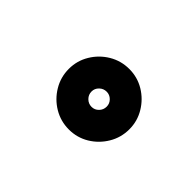

<svg xmlns="http://www.w3.org/2000/svg" viewBox="-49 -943 599 599"><g transform="rotate(45 250.0 -643.5)"><path d="M264.5 -510Q228 -510 197.5 -528.2Q167 -546.5 148.8 -577Q130.5 -607.5 130.5 -644Q130.5 -680 148.8 -710.2Q167 -740.5 197.5 -758.8Q228 -777 264.5 -777Q300.5 -777 330.8 -758.8Q361 -740.5 379.2 -710.2Q397.5 -680 397.5 -644Q397.5 -607.5 379.2 -577Q361 -546.5 330.8 -528.2Q300.5 -510 264.5 -510ZM264.5 -610Q278 -610 287.8 -620Q297.5 -630 297.5 -644Q297.5 -657.5 287.8 -667.2Q278 -677 264.5 -677Q250.5 -677 240.5 -667.2Q230.5 -657.5 230.5 -644Q230.5 -630 240.5 -620Q250.5 -610 264.5 -610Z"/></g></svg>

Font: Trispace ExtraBold
Style: Regular
Weight: 800
Designer: Tyler Finck
Foundry: Etcetera Type Company
Version: Version 1.210; ttfautohint (v1.8.3)